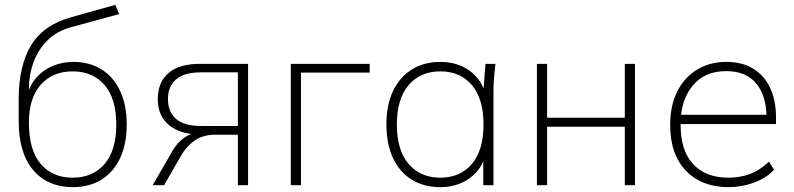

<svg xmlns="http://www.w3.org/2000/svg" viewBox="-20 -763 3271 791"><path d="M280 8Q177 8 117 -62Q57 -132 57 -265V-355Q57 -491 107.5 -575.5Q158 -660 273 -692L455 -743L471 -705L273 -651Q214 -635 175.5 -596.5Q137 -558 118 -506Q99 -454 99 -396V-367H90Q103 -413 131 -444.5Q159 -476 198.5 -492Q238 -508 282 -508Q349 -508 398.5 -477Q448 -446 475 -388Q502 -330 502 -250Q502 -170 475 -112Q448 -54 398 -23Q348 8 280 8ZM279 -31Q362 -31 410.5 -87Q459 -143 459 -250Q459 -357 410.5 -413Q362 -469 279 -469Q197 -469 148 -414Q99 -359 99 -258Q99 -145 147.5 -88Q196 -31 279 -31Z M609 0 691 -142Q710 -175 738.5 -195.5Q767 -216 798 -216H805L804 -209Q724 -209 677 -247Q630 -285 630 -355Q630 -423 673.5 -461.5Q717 -500 804 -500H1002V0H960V-208H868Q816 -208 782 -184Q748 -160 726 -122L656 0ZM808 -244H960V-465H808Q739 -465 705.5 -436Q672 -407 672 -355Q672 -302 705.5 -273Q739 -244 808 -244Z M1178 0V-500H1503V-464H1220V0Z M1794 8Q1726 8 1676 -23Q1626 -54 1599 -112Q1572 -170 1572 -250Q1572 -331 1599.5 -388.5Q1627 -446 1677 -477Q1727 -508 1794 -508Q1865 -508 1915.5 -471Q1966 -434 1982 -369H1970L1980 -500H2021Q2018 -472 2015.5 -445Q2013 -418 2013 -392V0H1971V-131H1982Q1966 -66 1915 -29Q1864 8 1794 8ZM1794 -31Q1876 -31 1924 -87.5Q1972 -144 1972 -250Q1972 -356 1924 -412.5Q1876 -469 1794 -469Q1712 -469 1663.5 -412.5Q1615 -356 1615 -250Q1615 -144 1663.5 -87.5Q1712 -31 1794 -31Z M2192 0V-500H2234V-278H2554V-500H2596V0H2554V-241H2234V0Z M2981 8Q2871 8 2806 -59.5Q2741 -127 2741 -248Q2741 -328 2770 -386Q2799 -444 2851.5 -476Q2904 -508 2972 -508Q3037 -508 3082.5 -480.5Q3128 -453 3152.5 -401.5Q3177 -350 3177 -279V-252H2768V-290H3155L3138 -277Q3138 -367 3096 -418.5Q3054 -470 2971 -470Q2883 -470 2833.5 -410Q2784 -350 2784 -253V-248Q2784 -142 2836 -86.5Q2888 -31 2981 -31Q3028 -31 3069 -46Q3110 -61 3148 -97L3169 -64Q3138 -30 3087 -11Q3036 8 2981 8Z"/></svg>

Font: Mulish ExtraLight
Style: Regular
Weight: 200
Designer: Vernon Adams
Foundry: Vernon Adams
Version: Version 3.603